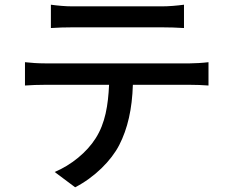

<svg xmlns="http://www.w3.org/2000/svg" viewBox="-20 -756 980 815"><path d="M480 -640C561 -640 641 -640 667 -640C697 -640 731 -639 761 -637V-736C731 -732 697 -729 667 -729C641 -729 560 -729 479 -729C399 -729 317 -729 288 -729C258 -729 225 -732 196 -736V-637C223 -639 258 -640 289 -640C317 -640 399 -640 480 -640ZM665 -396H786C810 -396 843 -395 865 -393V-492C841 -489 806 -487 786 -487C733 -487 227 -487 171 -487C142 -487 112 -489 86 -492V-393C111 -395 143 -396 171 -396H306H443C439 -310 427 -233 386 -169C349 -110 282 -55 212 -26L299 39C381 -3 452 -74 486 -140C522 -210 541 -294 544 -396Z"/></svg>

Font: GenSekiGothic2 TW M
Style: Regular
Weight: 500
Version: Version 2.100;PS 2.1;hotconv 16.6.51;makeotf.lib2.5.65220 DE